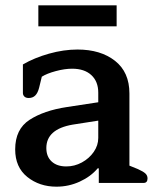

<svg xmlns="http://www.w3.org/2000/svg" viewBox="-20 -687 589 721"><path d="M124 -667H418V-588H124ZM37 -126Q37 -202 91 -237Q145 -272 231 -285L349 -303V-339Q349 -381 323 -405Q297 -429 251 -429Q223 -429 189.5 -420Q156 -411 137 -399L127 -358Q122 -338 112.5 -328.5Q103 -319 88 -319Q77 -319 71.5 -324.5Q66 -330 66 -338V-445Q109 -470 164 -485.5Q219 -501 271 -501Q358 -501 412 -458.5Q466 -416 466 -336V-65L498 -52Q518 -43 526 -35.5Q534 -28 534 -17Q534 0 519 0H351V-55H347Q321 -24 279.5 -5Q238 14 192 14Q128 14 82.5 -22.5Q37 -59 37 -126ZM349 -169V-234L253 -219Q154 -202 154 -131Q154 -99 174 -80.5Q194 -62 229 -62Q260 -62 287.5 -77Q315 -92 332 -116.5Q349 -141 349 -169Z"/></svg>

Font: MaitreeSemiBold
Style: Regular
Weight: 600
Designer: CadsonDemak Team
Foundry: CadsonDemak
Version: Version 1.000